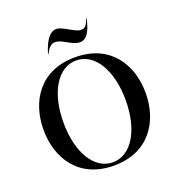

<svg xmlns="http://www.w3.org/2000/svg" viewBox="-137 -870 923 995"><g transform="rotate(-20 324.0 -373.0)"><path d="M324 11C518 11 605.5 -131.5 605.5 -287.5C605.5 -444 518 -586 324 -586C130 -586 42.5 -444 42.5 -287.5C42.5 -131.5 130 11 324 11ZM152.5 -287.5C152.5 -454 222.5 -568.5 324 -568.5C425 -568.5 495.5 -454 495.5 -287.5C495.5 -121.5 425 -7 324 -7C222.5 -7 152.5 -121.5 152.5 -287.5ZM198.5 -649H201.5C218.5 -685 236.5 -695 254 -695C293 -695 332.5 -650 377 -650C407.5 -650 433.5 -676 450.5 -755.5H447.5C432.5 -711 419 -708.5 402 -708.5C370.5 -708.5 317.5 -757 282 -757C251 -757 221.5 -726 198.5 -649Z"/></g></svg>

Font: Beautique Display Thin
Style: Bold
Weight: 500
Designer: Nhat-Quang Ngo
Version: Version 1.100;Glyphs 3.2.3 (3260)